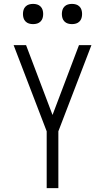

<svg xmlns="http://www.w3.org/2000/svg" viewBox="-20 -967 540 987"><path d="M220 0V-292L50 -735H114L250 -376L386 -735H450L280 -292V0ZM350 -843Q339 -843 329 -846Q319 -849 311.5 -856.5Q304 -864 301 -874Q298 -884 298 -895Q298 -906 301 -916Q304 -926 311.5 -933.5Q319 -941 329 -944Q339 -947 350 -947Q361 -947 371 -944Q381 -941 388.5 -933.5Q396 -926 399 -916Q402 -906 402 -895Q402 -884 399 -874Q396 -864 388.5 -856.5Q381 -849 371 -846Q361 -843 350 -843ZM150 -843Q139 -843 129 -846Q119 -849 111.5 -856.5Q104 -864 101 -874Q98 -884 98 -895Q98 -906 101 -916Q104 -926 111.5 -933.5Q119 -941 129 -944Q139 -947 150 -947Q161 -947 171 -944Q181 -941 188.5 -933.5Q196 -926 199 -916Q202 -906 202 -895Q202 -884 199 -874Q196 -864 188.5 -856.5Q181 -849 171 -846Q161 -843 150 -843Z"/></svg>

Font: Iosevka Term Light
Style: Regular
Weight: 300
Monospace: yes
Designer: Belleve Invis
Foundry: Belleve Invis
Version: Version 9.0.1; ttfautohint (v1.8.3)